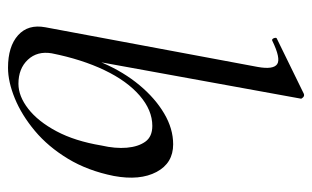

<svg xmlns="http://www.w3.org/2000/svg" viewBox="-170 -596 779 479"><g transform="rotate(90 219.5 -356.5)"><path d="M149 13Q96 13 68 -12Q40 -37 48 -80L147 -610Q154 -649 140 -658.5Q126 -668 81 -646Q77 -645 75 -651Q73 -657 77 -658L214 -725Q219 -727 223 -723Q227 -719 226 -717L113 -96Q107 -60 129 -36.5Q151 -13 189 -13Q220 -13 251.5 -37.5Q283 -62 307.5 -108Q332 -154 343 -220Q351 -255 348.5 -283.5Q346 -312 333.5 -329.5Q321 -347 294 -347Q255 -347 218.5 -315.5Q182 -284 155 -227.5Q128 -171 113 -96L106 -116Q115 -173 137.5 -224.5Q160 -276 192.5 -315Q225 -354 263 -376.5Q301 -399 340 -399Q387 -399 409 -357.5Q431 -316 419 -251Q406 -186 376 -136.5Q346 -87 306.5 -54Q267 -21 225.5 -4Q184 13 149 13Z"/></g></svg>

Font: Cormorant Medium
Style: Italic
Weight: 500
Italic angle: -10°
Designer: Christian Thalmann (Catharsis Fonts)
Foundry: Catharsis Fonts
Version: Version 4.000